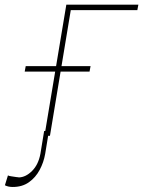

<svg xmlns="http://www.w3.org/2000/svg" viewBox="-134 -565 605 799"><path d="M441.8 -545.5 437.5 -522.7H160.5L73.9 0H51.1L142 -545.5ZM-31.2 -267 -27 -289.8H242.9L238.6 -267ZM49.7 -19.9H69.6L54 75.3Q47.9 110.4 31.1 142Q14.2 173.7 -13.7 193.4Q-41.5 213.1 -81 213.1Q-100.1 213.1 -113.6 206L-100.9 164.8Q-99.1 166.9 -87 168.7Q-74.9 170.5 -65.7 171.9Q-54.7 172.9 -55.4 173.3Q-27 172.6 -0.7 146.5Q25.6 120.4 34.1 75.3Z"/></svg>

Font: Inter Thin  BETA
Style: Italic
Weight: 100
Italic angle: -9.39999°
Designer: Rasmus Andersson
Foundry: rsms
Version: Version 3.011;git-f93a4a705